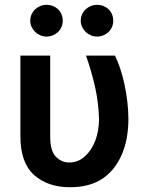

<svg xmlns="http://www.w3.org/2000/svg" viewBox="-20 -780 627 810"><path d="M66.1 -206V-545.5H191.8V-204.5Q191.8 -142.8 215.9 -118.6Q240.1 -94.5 271.3 -94.5Q310 -94.5 338.1 -120.4Q352.3 -133.2 363.5 -150.2Q374.6 -167.3 382.3 -187.5Q389.9 -207.7 393.8 -230.5Q397.7 -253.2 397.7 -277Q396 -346.6 381 -413.4Q366.1 -480.1 342.7 -545.5H464.8Q476.2 -523.4 486.5 -492.7Q496.8 -462 504.6 -426.5Q512.4 -391 517 -352.6Q521.7 -314.3 521.7 -277Q521.7 -242.5 516.3 -207.4Q511 -172.2 498.6 -139.7Q486.2 -107.2 466.1 -78.8Q446 -50.4 416.5 -29.1Q361.5 9.9 275.2 9.9Q181.8 9.9 123.6 -41.9Q65.7 -93.8 66.1 -206ZM320.7 -692.5Q320.7 -707 326.2 -719.3Q331.7 -731.5 341.1 -740.4Q350.5 -749.3 362.9 -754.4Q375.4 -759.6 389.6 -759.6Q404.1 -759.6 416.5 -754.6Q429 -749.6 438.2 -740.8Q447.4 -731.9 452.6 -719.5Q457.7 -707 457.7 -692.5Q457.7 -678.3 452.4 -666Q447.1 -653.8 437.7 -644.9Q428.3 -636 415.8 -630.9Q403.4 -625.7 389.6 -625.7Q375.7 -625.7 363.3 -631Q350.9 -636.4 341.4 -645.4Q332 -654.5 326.3 -666.5Q320.7 -678.6 320.7 -692.5ZM107.6 -692.5Q107.6 -707 113.1 -719.3Q118.6 -731.5 128 -740.4Q137.4 -749.3 149.9 -754.4Q162.3 -759.6 176.5 -759.6Q191.1 -759.6 203.5 -754.6Q215.9 -749.6 225.1 -740.8Q234.4 -731.9 239.5 -719.5Q244.7 -707 244.7 -692.5Q244.7 -678.3 239.3 -666Q234 -653.8 224.6 -644.9Q215.2 -636 202.8 -630.9Q190.3 -625.7 176.5 -625.7Q162.6 -625.7 150.2 -631Q137.8 -636.4 128.4 -645.4Q119 -654.5 113.3 -666.5Q107.6 -678.6 107.6 -692.5Z"/></svg>

Font: Inter P Semi Bold
Style: Regular
Weight: 600
Designer: Rasmus Andersson
Foundry: rsms
Version: Version 3.018;git-588b23468